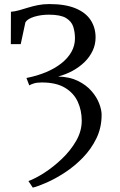

<svg xmlns="http://www.w3.org/2000/svg" viewBox="-20 -768 575 922"><path d="M137.5 133 116.5 101.5Q149.5 89.5 192.8 61.8Q236 34 277.2 -5.2Q318.5 -44.5 345.5 -91.2Q372.5 -138 372.5 -188.5Q372.5 -237.5 353.5 -279.2Q334.5 -321 292.2 -346.5Q250 -372 181 -372Q156.5 -372 142 -367.2Q127.5 -362.5 120.5 -358L107 -393.5Q158 -403.5 200.5 -421.2Q243 -439 274.2 -463.5Q305.5 -488 322.8 -518.5Q340 -549 340 -583.5Q340 -613.5 331.8 -639.5Q323.5 -665.5 297 -681.5Q270.5 -697.5 214.5 -697.5Q177.5 -697.5 145 -687.8Q112.5 -678 102 -661L79.5 -556H32L32.5 -711.5Q52 -713 72.2 -718.8Q92.5 -724.5 115 -731.5Q137.5 -738.5 162.8 -743.5Q188 -748.5 217 -748.5Q293.5 -748.5 342.8 -728Q392 -707.5 415.5 -671.2Q439 -635 439 -588.5Q439 -554.5 425 -524.5Q411 -494.5 386.2 -470.2Q361.5 -446 329 -428.2Q296.5 -410.5 259 -400.5Q314.5 -399 354.2 -379.5Q394 -360 419.2 -331Q444.5 -302 456.2 -271.2Q468 -240.5 468 -217Q468 -155 442.8 -103.2Q417.5 -51.5 377.5 -10.5Q337.5 30.5 292 60.2Q246.5 90 205.2 108.2Q164 126.5 137.5 133Z"/></svg>

Font: Merriweather Light
Style: Regular
Weight: 300
Version: Version 2.100